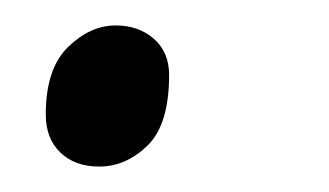

<svg xmlns="http://www.w3.org/2000/svg" viewBox="-20 -124 259 151"><path d="M58 7Q39 7 27.5 -4Q16 -15 16 -34Q16 -70 33.5 -87Q51 -104 71 -104Q89 -104 101 -93.5Q113 -83 113 -65Q113 -26 96 -9.5Q79 7 58 7Z"/></svg>

Font: Noto Serif Light
Style: Italic
Weight: 300
Italic angle: -12°
Designer: Monotype Design Team
Foundry: Monotype Imaging Inc.
Version: Version 2.013